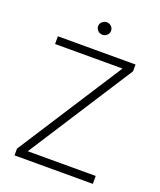

<svg xmlns="http://www.w3.org/2000/svg" viewBox="-158 -972 894 1071"><g transform="rotate(20 289.5 -437.0)"><path d="M58.6 -40 459 -661.1H58.6V-707H519.5V-667L120.1 -46.9H523.4V0H58.6ZM250 -836.9Q250 -852.1 261.5 -863Q272.9 -874 289.1 -874Q304.7 -874 315.9 -863Q327.1 -852.1 327.1 -836.9Q327.1 -821.8 315.9 -810.8Q304.7 -799.8 289.1 -799.8Q272.9 -799.8 261.5 -810.8Q250 -821.8 250 -836.9Z"/></g></svg>

Font: Pretendard GOV ExtraLight
Style: Regular
Weight: 200
Designer: Base glyphs from Inter by Rasmus Andersson; Hangeul glyphs from Noto Sans CJK(Source Han Sans) by Jang Soo-young and Kan
Foundry: Kil Hyung-jin
Version: Version 1.309